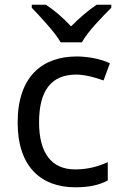

<svg xmlns="http://www.w3.org/2000/svg" viewBox="-20 -786 520 816"><path d="M238 -606H328C352 -651 415 -715 453 -753V-766H391C356 -743 318 -710 282 -674C249 -710 210 -743 175 -766H115V-753C151 -715 212 -651 238 -606ZM300 10C361 10 402 0 438 -19V-97C401 -80 357 -66 299 -66C198 -66 146 -137 146 -266C146 -400 197 -469 304 -469C341 -469 388 -456 420 -444L447 -517C415 -533 360 -546 306 -546C162 -546 55 -463 55 -265C55 -75 157 10 300 10Z"/></svg>

Font: Noto Sans Gurmukhi UI
Style: Regular
Weight: 400
Designer: Jelle Bosma - Monotype Design Team
Foundry: Monotype Imaging Inc.
Version: Version 2.004